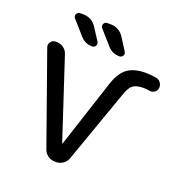

<svg xmlns="http://www.w3.org/2000/svg" viewBox="-164 -1123 1178 1244"><g transform="rotate(20 425.0 -501.0)"><path d="M613.3 -575.2 436.5 -76.2Q427.7 -51.8 406.2 -36.6Q384.8 -21.5 359.4 -21.5H349.6Q324.2 -21.5 302.7 -36.6Q281.2 -51.8 272.5 -76.2L51.8 -699.2Q48.8 -707 48.8 -713.9Q48.8 -725.6 56.6 -736.3Q68.4 -753.9 89.8 -753.9H98.6Q124 -753.9 145 -738.8Q166 -723.6 173.8 -699.2L354.5 -150.4Q354.5 -148.4 356.4 -148.4Q358.4 -148.4 358.4 -150.4L508.8 -610.4Q535.2 -694.3 581.1 -729Q627 -763.7 709 -763.7Q742.2 -763.7 781.2 -756.8Q801.8 -753.9 813.5 -736.3Q823.2 -722.7 823.2 -707Q823.2 -703.1 822.3 -699.2Q819.3 -679.7 803.7 -669.9Q792 -662.1 778.3 -662.1Q773.4 -662.1 768.6 -663.1Q747.1 -667 729.5 -667Q678.7 -667 654.8 -648.4Q630.9 -629.9 613.3 -575.2ZM388.7 -981.4Q415 -981.4 439 -968.3Q462.9 -955.1 477.5 -932.6L532.2 -846.7Q537.1 -839.8 537.1 -833Q537.1 -826.2 533.2 -819.3Q525.4 -805.7 509.8 -805.7Q460.9 -805.7 428.7 -841.8L343.8 -938.5Q333 -951.2 339.8 -966.3Q346.7 -981.4 363.3 -981.4ZM199.2 -981.4Q226.6 -981.4 250 -968.8Q273.4 -956.1 288.1 -933.6L344.7 -846.7Q348.6 -839.8 348.6 -832Q348.6 -826.2 345.7 -819.3Q337.9 -805.7 322.3 -805.7Q273.4 -805.7 241.2 -841.8L156.2 -938.5Q149.4 -946.3 149.4 -955.1Q149.4 -960 152.3 -965.8Q159.2 -981.4 175.8 -981.4Z"/></g></svg>

Font: Gen Jyuu Gothic P Medium
Style: Regular
Weight: 500
Designer: [Source Han Sans]
Ryoko NISHIZUKA  (kana & ideographs); Paul D. Hunt (Latin, Greek & Cyrillic); Wenlong ZHANG  (bopomofo
Version: Version 1.002.20150607